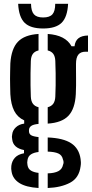

<svg xmlns="http://www.w3.org/2000/svg" viewBox="-20 -782 472 984"><path d="M177.5 181.5Q113 177.5 79.2 156Q45.5 134.5 39.5 98.5Q38 91 37.5 83.5Q37 76 38 68.5Q41 43 56.8 26Q72.5 9 103 3.5V-13Q47 -24 42.5 -68Q41 -77 41 -81Q41 -85 42.5 -93Q44.5 -113.5 61 -129.2Q77.5 -145 104 -148.5V-165Q69.5 -181 52.8 -213.8Q36 -246.5 33 -299.5Q32.5 -323 32 -341.8Q31.5 -360.5 31.5 -378.2Q31.5 -396 32 -415Q32.5 -434 33 -457Q38 -532.5 71.8 -568Q105.5 -603.5 177.5 -608V-523.5Q158 -519 148.5 -506Q139 -493 138 -469.5Q137 -438 136.5 -406.5Q136 -375 136.5 -344.8Q137 -314.5 138 -287Q139 -263.5 148.8 -250.2Q158.5 -237 177.5 -232.5V-147Q151 -144.5 139.8 -136.5Q128.5 -128.5 128.5 -114.5Q128.5 -113.5 128.5 -112.5Q128.5 -111.5 128.5 -110Q128.5 -96 139.2 -89.2Q150 -82.5 177.5 -79.5V-3Q154 -0.5 139 9Q124 18.5 121 38Q119.5 44.5 119.5 51Q119.5 57.5 121 64.5Q124 83.5 139 92.5Q154 101.5 177.5 104ZM224.5 181.5V106.5Q259.5 105.5 279 95.2Q298.5 85 303 62.5Q306 55.5 305.8 48.8Q305.5 42 302.5 35Q298 13 278.8 4.5Q259.5 -4 224.5 -5V-77.5Q304 -74.5 344.8 -47.8Q385.5 -21 393 33Q394 40 394.5 49.5Q395 59 393 70.5Q385.5 130 339 154.5Q292.5 179 224.5 181.5ZM224.5 -148.5V-232.5Q243 -237 252.8 -250.2Q262.5 -263.5 263.5 -287Q265 -314.5 265.2 -344.8Q265.5 -375 265.2 -406.5Q265 -438 263.5 -469.5Q262.5 -493 253 -506Q243.5 -519 224.5 -523.5V-608Q315.5 -602 346.5 -545H362Q365 -572.5 382.2 -586Q399.5 -599.5 431 -600V-517H418.5Q393.5 -517 381.5 -502Q369.5 -487 369.5 -454.5V-427.5Q369.5 -403 369.8 -383.2Q370 -363.5 369.8 -343.8Q369.5 -324 368.5 -299.5Q364.5 -224.5 330.8 -188.8Q297 -153 224.5 -148.5ZM201 -636Q136 -636 106.2 -665.2Q76.5 -694.5 73 -762.5H139Q139.5 -725 153.8 -708.8Q168 -692.5 201 -692.5Q234.5 -692.5 248.8 -708.8Q263 -725 263 -762.5H329Q325.5 -694.5 295.8 -665.2Q266 -636 201 -636Z"/></svg>

Font: Big Shoulders Stencil Display Thin
Style: Bold
Weight: 700
Version: Version 2.001